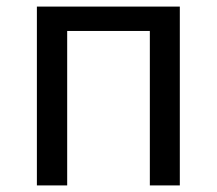

<svg xmlns="http://www.w3.org/2000/svg" viewBox="-20 -563 658 583"><path d="M92 0H184V-469H435V0H526V-543H92Z"/></svg>

Font: Noto Sans KR
Style: Regular
Weight: 400
Designer: Ryoko NISHIZUKA 西塚涼子 (kana, bopomofo & ideographs); Paul D. Hunt (Latin, Greek & Cyrillic); Sandoll Communications 산돌커뮤니
Foundry: Adobe
Version: Version 2.004;hotconv 1.0.118;makeotfexe 2.5.65603